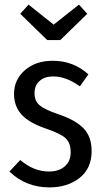

<svg xmlns="http://www.w3.org/2000/svg" viewBox="-20 -802 449 834"><path d="M323 -782 359 -742 242 -628H185L68 -742L104 -782L213 -695ZM209 -538Q299 -538 364 -479L327 -427Q267 -470 211 -470Q174 -470 152 -450.5Q130 -431 130 -397Q130 -364 151 -345.5Q172 -327 230 -307Q306 -282 342 -245.5Q378 -209 378 -146Q378 -70 325.5 -29Q273 12 195 12Q92 12 21 -57L68 -107Q126 -57 193 -57Q236 -57 261.5 -79.5Q287 -102 287 -141Q287 -181 265 -201.5Q243 -222 178 -244Q105 -269 73 -305Q41 -341 41 -394Q41 -456 88 -497Q135 -538 209 -538Z"/></svg>

Font: Fira Sans Condensed
Style: Regular
Weight: 400
Width: 3
Designer: Carrois Corporate & Edenspiekermann AG
Foundry: Carrois Corporate GbR & Edenspiekermann AG
Version: Version 4.202;PS 004.202;hotconv 1.0.88;makeotf.lib2.5.64775